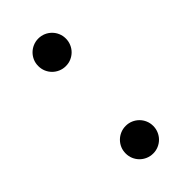

<svg xmlns="http://www.w3.org/2000/svg" viewBox="-176 -575 629 629"><g transform="rotate(-45 138.0 -260.5)"><path d="M73.9 -58.2Q73.9 -71.7 78.8 -83.3Q83.8 -94.8 92.5 -103.5Q101.2 -112.2 112.9 -117.2Q124.6 -122.2 137.8 -122.2Q151.3 -122.2 162.8 -117.2Q174.4 -112.2 183.1 -103.5Q191.8 -94.8 196.7 -83.3Q201.7 -71.7 201.7 -58.2Q201.7 -45.1 196.7 -33.4Q191.8 -21.7 183.1 -13Q174.4 -4.3 162.8 0.7Q151.3 5.7 137.8 5.7Q124.6 5.7 112.9 0.7Q101.2 -4.3 92.5 -13Q83.8 -21.7 78.8 -33.4Q73.9 -45.1 73.9 -58.2ZM73.9 -463.1Q73.9 -476.6 78.8 -488.1Q83.8 -499.6 92.5 -508.3Q101.2 -517 112.9 -522Q124.6 -527 137.8 -527Q151.3 -527 162.8 -522Q174.4 -517 183.1 -508.3Q191.8 -499.6 196.7 -488.1Q201.7 -476.6 201.7 -463.1Q201.7 -449.9 196.7 -438.2Q191.8 -426.5 183.1 -417.8Q174.4 -409.1 162.8 -404.1Q151.3 -399.1 137.8 -399.1Q124.6 -399.1 112.9 -404.1Q101.2 -409.1 92.5 -417.8Q83.8 -426.5 78.8 -438.2Q73.9 -449.9 73.9 -463.1Z"/></g></svg>

Font: Inter P
Style: Regular
Weight: 400
Designer: Rasmus Andersson
Foundry: rsms
Version: Version 3.018;git-588b23468